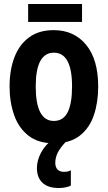

<svg xmlns="http://www.w3.org/2000/svg" viewBox="-20 -708 540 962"><path d="M250 10Q172 10 123 -28Q74 -66 51 -131Q28 -196 28 -275Q28 -358 52.5 -421.5Q77 -485 126 -521Q175 -557 249 -557Q351 -557 411.5 -483.5Q472 -410 472 -274Q472 -196 450.5 -131.5Q429 -67 380 -28.5Q331 10 250 10ZM250 -102Q297 -102 319 -145.5Q341 -189 341 -275Q341 -444 250 -444Q159 -444 159 -275Q159 -102 250 -102ZM275 234Q220 234 192.5 207.5Q165 181 165 134Q165 96 185.5 57Q206 18 249 -14L312 0Q280 34 268.5 58.5Q257 83 257 108Q257 129 268 141Q279 153 301 153Q312 153 320 151Q328 149 335 145V222Q325 227 309.5 230.5Q294 234 275 234ZM121 -598V-688H391V-598Z"/></svg>

Font: Noto Sans Mono ExtraCondensed
Style: Bold
Weight: 700
Width: 2
Designer: Monotype Design Team
Foundry: Monotype Imaging Inc.
Version: Version 2.014